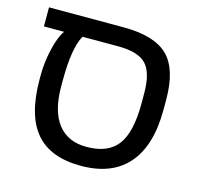

<svg xmlns="http://www.w3.org/2000/svg" viewBox="-92 -698 840 807"><g transform="rotate(15 328.0 -294.5)"><path d="M64.9 -314Q64.9 -353.5 71.5 -393.8Q78.1 -434.1 89.1 -466.8Q100.1 -499.5 112.8 -516.1H24.9V-599.1H349.1Q483.9 -599.1 542.5 -541.7Q601.1 -484.4 601.1 -351.1V-308.1Q601.1 -151.9 531 -71Q460.9 9.8 326.2 9.8Q192.4 9.8 128.7 -65.7Q64.9 -141.1 64.9 -296.9ZM192.9 -516.1Q160.2 -458.5 160.2 -317.9V-292Q160.2 -184.6 203.4 -128.9Q246.6 -73.2 328.1 -73.2Q421.4 -73.2 463.1 -128.4Q504.9 -183.6 504.9 -309.1V-352.1Q504.9 -442.9 470.2 -479.5Q435.5 -516.1 348.1 -516.1Z"/></g></svg>

Font: Arimo Nerd Font
Style: Regular
Weight: 400
Designer: Steve Matteson
Foundry: Monotype Imaging Inc.
Version: Version 1.33;Nerd Fonts 3.2.1